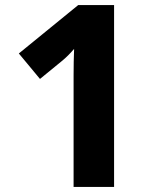

<svg xmlns="http://www.w3.org/2000/svg" viewBox="-20 -734 612 754"><path d="M269 -398Q269 -413 269 -438Q269 -463 269.5 -491Q270 -519 271 -542Q259 -528 248 -517Q237 -506 225 -496L137 -424L54 -524L287 -714H428V0H269Z"/></svg>

Font: Noto Sans Oriya
Style: Bold
Weight: 700
Designer: Amélie Bonet and Sol Matas
Foundry: Google LLC
Version: Version 2.006; ttfautohint (v1.8.4.7-5d5b)